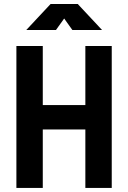

<svg xmlns="http://www.w3.org/2000/svg" viewBox="-20 -918 626 938"><path d="M397 0V-285.6H189V0H60.1V-693.4H189V-404.8H397V-693.4H525.9V0ZM108.4 -771.5 227.1 -898.4H359.9L478.5 -771.5H333.5L293.5 -827.6L253.4 -771.5Z"/></svg>

Font: Cascadia Code NF
Style: Bold
Weight: 700
Monospace: yes
Designer: Aaron Bell
Foundry: Saja Typeworks
Version: Version 2404.023; ttfautohint (v1.8.4)